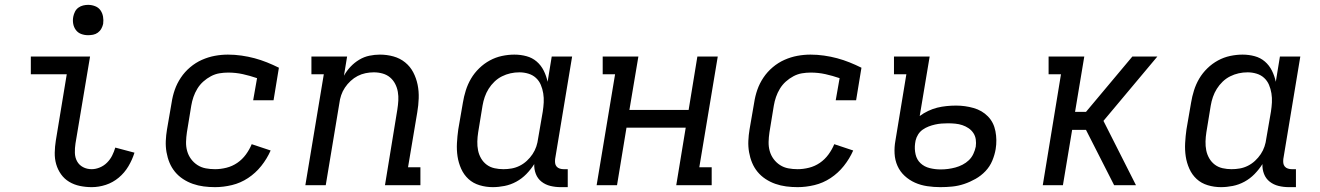

<svg xmlns="http://www.w3.org/2000/svg" viewBox="-20 -763 5440 791"><path d="M358 8Q333 8 309 3Q285 -2 265 -14Q245 -26 231.5 -45Q218 -64 211.5 -86.5Q205 -109 205.5 -134Q206 -159 210 -184L255 -457H107V-530H351L291 -172Q288 -153 288.5 -133.5Q289 -114 297.5 -98.5Q306 -83 322 -74.5Q338 -66 358 -66Q374 -66 391 -73Q408 -80 421 -93Q434 -106 442 -122Q450 -138 455 -155L534 -134Q525 -105 509 -78Q493 -51 469 -31Q445 -11 416 -1.5Q387 8 358 8ZM343 -618Q328 -618 314.5 -623Q301 -628 292.5 -639.5Q284 -651 281.5 -665.5Q279 -680 282 -695Q284 -705 289 -715Q294 -725 303 -731.5Q312 -738 322.5 -740.5Q333 -743 343 -743Q358 -743 372 -737.5Q386 -732 394 -720.5Q402 -709 404.5 -694.5Q407 -680 405 -665Q403 -655 397.5 -645Q392 -635 383 -628.5Q374 -622 363.5 -620Q353 -618 343 -618Z M866 8Q842 8 819 5Q796 2 774.5 -5.5Q753 -13 734 -25.5Q715 -38 701 -55Q687 -72 678.5 -92.5Q670 -113 666 -136Q662 -159 663 -182.5Q664 -206 668 -230L687 -340Q691 -367 700 -393Q709 -419 725 -443Q741 -467 763.5 -486Q786 -505 812 -516.5Q838 -528 865 -533Q892 -538 919 -538Q947 -538 975 -534Q1003 -530 1029 -523Q1055 -516 1080 -506Q1105 -496 1129 -484L1107 -350H1023L1039 -441Q1010 -451 980.5 -457.5Q951 -464 920 -464Q902 -464 884 -461Q866 -458 849 -449Q832 -440 817.5 -427Q803 -414 793 -397.5Q783 -381 777 -363.5Q771 -346 768 -328L750 -218Q747 -198 746.5 -178.5Q746 -159 751 -141Q756 -123 767 -108Q778 -93 793.5 -83Q809 -73 827.5 -69.5Q846 -66 866 -66Q889 -66 913 -72Q937 -78 957.5 -92Q978 -106 993 -126.5Q1008 -147 1017 -169L1095 -143Q1080 -109 1056.5 -79.5Q1033 -50 1002 -29.5Q971 -9 935.5 -0.5Q900 8 866 8Z M1238 0 1314 -457H1263V-530H1410L1397 -451Q1408 -471 1424 -488Q1440 -505 1460 -517Q1480 -529 1502 -533.5Q1524 -538 1545 -538Q1574 -538 1601 -530.5Q1628 -523 1649 -506Q1670 -489 1682.5 -465Q1695 -441 1700.5 -414Q1706 -387 1705 -358Q1704 -329 1699 -300L1661 -74H1712V0H1566L1617 -312Q1620 -331 1621 -349Q1622 -367 1619 -384.5Q1616 -402 1608 -417.5Q1600 -433 1587 -444Q1574 -455 1556.5 -460Q1539 -465 1520 -465Q1503 -465 1486 -461.5Q1469 -458 1453.5 -450Q1438 -442 1424.5 -429.5Q1411 -417 1401 -402Q1391 -387 1385.5 -370.5Q1380 -354 1378 -337L1322 0Z M2010 8Q2010 8 2010 8Q2010 8 2010 8Q1982 8 1955.5 0Q1929 -8 1910 -25.5Q1891 -43 1880 -67.5Q1869 -92 1865 -118.5Q1861 -145 1862.5 -173.5Q1864 -202 1868 -230L1887 -340Q1891 -365 1899 -390.5Q1907 -416 1920.5 -439Q1934 -462 1954 -481.5Q1974 -501 1998 -514Q2022 -527 2048 -532.5Q2074 -538 2099 -538Q2125 -538 2149 -531.5Q2173 -525 2191 -509.5Q2209 -494 2220 -472Q2231 -450 2236 -426L2253 -530H2337L2267 -108Q2266 -99 2267 -91Q2268 -83 2273 -77Q2278 -71 2286 -68.5Q2294 -66 2302 -66H2319V8H2290Q2268 8 2247.5 3Q2227 -2 2211 -14.5Q2195 -27 2187.5 -46.5Q2180 -66 2181 -87Q2167 -65 2148.5 -46Q2130 -27 2107 -14.5Q2084 -2 2059 3Q2034 8 2010 8ZM2054 -66Q2071 -66 2088 -69Q2105 -72 2121 -80Q2137 -88 2150.5 -100.5Q2164 -113 2174 -128Q2184 -143 2189.5 -159.5Q2195 -176 2197 -193L2216 -303Q2219 -322 2220 -341Q2221 -360 2218 -378.5Q2215 -397 2208 -413.5Q2201 -430 2188 -442Q2175 -454 2157 -459.5Q2139 -465 2120 -465Q2101 -465 2083 -461Q2065 -457 2048 -448.5Q2031 -440 2017 -426.5Q2003 -413 1993 -397Q1983 -381 1977 -363.5Q1971 -346 1968 -328L1950 -218Q1947 -199 1946.5 -180Q1946 -161 1949.5 -143.5Q1953 -126 1962 -110.5Q1971 -95 1985 -84.5Q1999 -74 2017 -70Q2035 -66 2054 -66Z M2438 0 2514 -457H2463V-530H2610L2573 -310H2817L2853 -530H2937L2861 -74H2912V0H2766L2805 -237H2561L2522 0Z M3266 8Q3242 8 3219 5Q3196 2 3174.5 -5.5Q3153 -13 3134 -25.5Q3115 -38 3101 -55Q3087 -72 3078.5 -92.5Q3070 -113 3066 -136Q3062 -159 3063 -182.5Q3064 -206 3068 -230L3087 -340Q3091 -367 3100 -393Q3109 -419 3125 -443Q3141 -467 3163.5 -486Q3186 -505 3212 -516.5Q3238 -528 3265 -533Q3292 -538 3319 -538Q3347 -538 3375 -534Q3403 -530 3429 -523Q3455 -516 3480 -506Q3505 -496 3529 -484L3507 -350H3423L3439 -441Q3410 -451 3380.5 -457.5Q3351 -464 3320 -464Q3302 -464 3284 -461Q3266 -458 3249 -449Q3232 -440 3217.5 -427Q3203 -414 3193 -397.5Q3183 -381 3177 -363.5Q3171 -346 3168 -328L3150 -218Q3147 -198 3146.5 -178.5Q3146 -159 3151 -141Q3156 -123 3167 -108Q3178 -93 3193.5 -83Q3209 -73 3227.5 -69.5Q3246 -66 3266 -66Q3289 -66 3313 -72Q3337 -78 3357.5 -92Q3378 -106 3393 -126.5Q3408 -147 3417 -169L3495 -143Q3480 -109 3456.5 -79.5Q3433 -50 3402 -29.5Q3371 -9 3335.5 -0.5Q3300 8 3266 8Z M3854 8Q3827 8 3800 4Q3773 0 3749.5 -10.5Q3726 -21 3707 -38.5Q3688 -56 3677.5 -79.5Q3667 -103 3665.5 -130Q3664 -157 3669 -184L3714 -457H3663V-530H3810L3769 -285Q3785 -297 3804 -306Q3823 -315 3841.5 -319.5Q3860 -324 3879.5 -326Q3899 -328 3919 -328Q3956 -328 3991 -318Q4026 -308 4050 -283.5Q4074 -259 4081 -222.5Q4088 -186 4082 -149Q4078 -125 4068 -101Q4058 -77 4040 -58Q4022 -39 3999 -26Q3976 -13 3952 -5Q3928 3 3903.5 5.5Q3879 8 3854 8ZM3855 -65Q3871 -65 3886 -67Q3901 -69 3916 -73Q3931 -77 3945.5 -84.5Q3960 -92 3971.5 -103Q3983 -114 3990 -129Q3997 -144 4000 -159Q4002 -174 4000 -188.5Q3998 -203 3990 -215Q3982 -227 3970 -235Q3958 -243 3944.5 -247.5Q3931 -252 3916 -253.5Q3901 -255 3885 -255Q3872 -255 3859 -254Q3846 -253 3832.5 -250Q3819 -247 3806 -242Q3793 -237 3781.5 -229Q3770 -221 3762.5 -209Q3755 -197 3752 -184L3750 -172Q3747 -149 3752 -127Q3757 -105 3772.5 -90.5Q3788 -76 3810 -70.5Q3832 -65 3855 -65Z M4276 0 4351 -457H4300V-530H4447L4409 -302H4454L4645 -530H4748L4526 -265L4660 0H4570L4454 -228H4397L4359 0Z M5010 8Q5010 8 5010 8Q5010 8 5010 8Q4982 8 4955.5 0Q4929 -8 4910 -25.5Q4891 -43 4880 -67.5Q4869 -92 4865 -118.5Q4861 -145 4862.5 -173.5Q4864 -202 4868 -230L4887 -340Q4891 -365 4899 -390.5Q4907 -416 4920.5 -439Q4934 -462 4954 -481.5Q4974 -501 4998 -514Q5022 -527 5048 -532.5Q5074 -538 5099 -538Q5125 -538 5149 -531.5Q5173 -525 5191 -509.5Q5209 -494 5220 -472Q5231 -450 5236 -426L5253 -530H5337L5267 -108Q5266 -99 5267 -91Q5268 -83 5273 -77Q5278 -71 5286 -68.5Q5294 -66 5302 -66H5319V8H5290Q5268 8 5247.5 3Q5227 -2 5211 -14.5Q5195 -27 5187.5 -46.5Q5180 -66 5181 -87Q5167 -65 5148.5 -46Q5130 -27 5107 -14.5Q5084 -2 5059 3Q5034 8 5010 8ZM5054 -66Q5071 -66 5088 -69Q5105 -72 5121 -80Q5137 -88 5150.5 -100.5Q5164 -113 5174 -128Q5184 -143 5189.5 -159.5Q5195 -176 5197 -193L5216 -303Q5219 -322 5220 -341Q5221 -360 5218 -378.5Q5215 -397 5208 -413.5Q5201 -430 5188 -442Q5175 -454 5157 -459.5Q5139 -465 5120 -465Q5101 -465 5083 -461Q5065 -457 5048 -448.5Q5031 -440 5017 -426.5Q5003 -413 4993 -397Q4983 -381 4977 -363.5Q4971 -346 4968 -328L4950 -218Q4947 -199 4946.5 -180Q4946 -161 4949.5 -143.5Q4953 -126 4962 -110.5Q4971 -95 4985 -84.5Q4999 -74 5017 -70Q5035 -66 5054 -66Z"/></svg>

Font: Iosevka Curly Slab Extended
Style: Italic
Weight: 400
Width: 7
Italic angle: -9°
Monospace: yes
Designer: Belleve Invis
Foundry: Belleve Invis
Version: Version 11.1.0; ttfautohint (v1.8.3)